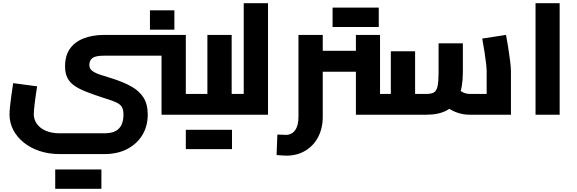

<svg xmlns="http://www.w3.org/2000/svg" viewBox="-20 -723 3635 1210"><path d="M355 248Q288 248 230.5 229Q173 210 130.5 176Q88 142 64 96.5Q40 51 40 -2Q40 -21 43 -50Q46 -79 51 -117Q56 -155 63 -199L214 -179Q204 -117 198.5 -70.5Q193 -24 193 -4Q193 31 213 58.5Q233 86 269.5 101.5Q306 117 355 117H638Q700 117 729 87.5Q758 58 758 -1Q758 -32 748 -49Q738 -66 711 -78.5Q684 -91 633 -106Q569 -127 523 -145Q477 -163 447.5 -184Q418 -205 404 -234Q390 -263 390 -305Q390 -372 420.5 -415.5Q451 -459 507 -481Q563 -503 638 -503L634 -372Q583 -372 563 -357.5Q543 -343 543 -313Q543 -290 562 -276Q581 -262 612 -252Q643 -242 679 -231Q756 -207 807 -178.5Q858 -150 884.5 -108Q911 -66 911 -1Q911 72 877 128Q843 184 782 216Q721 248 638 248ZM998 0V-503H1151V-54L1058 -131H1255V0ZM634 -372 638 -503H998V-372ZM1255 0V-131Q1267 -131 1271 -113.5Q1275 -96 1275 -66Q1275 -36 1271 -18Q1267 0 1255 0ZM925 -536V-658H1079V-536ZM328 467V345H482V467ZM465 467V345H619V467Z M1440 0V-131H1570V0ZM1570 0V-131Q1582 -131 1586 -113.5Q1590 -96 1590 -66Q1590 -36 1586 -18Q1582 0 1570 0ZM1111 0V-131H1380L1287 -54V-503H1440V0ZM1111 0Q1100 0 1095.5 -18Q1091 -36 1091 -66Q1091 -96 1095.5 -113.5Q1100 -131 1111 -131ZM1151 217V95H1305V217ZM1288 217V95H1442V217Z M1516 0V-703H1669V0ZM1405 0V-131H1516V0ZM1405 0Q1394 0 1389.5 -18Q1385 -36 1385 -66Q1385 -96 1389.5 -113.5Q1394 -131 1405 -131Z M2223 0V-503H2375V-54L2283 -131H2506V0ZM2014 -271V-403H2223V-271ZM1783 258Q1772 258 1756 256.5Q1740 255 1723 254L1728 125Q1744 125 1759 126Q1774 127 1781 127Q1818 127 1839.5 98Q1861 69 1861 14V-503H2014V14Q2014 85 1985 140.5Q1956 196 1904 227Q1852 258 1783 258ZM2506 0V-131Q2517 -131 2521.5 -113.5Q2526 -96 2526 -66Q2526 -36 2521.5 -18Q2517 0 2506 0ZM2076 -553V-675H2230V-553ZM2213 -553V-675H2367V-553Z M2939 0Q2895 0 2852.5 -16.5Q2810 -33 2774 -65L2867 -161Q2885 -146 2903 -138.5Q2921 -131 2939 -131H3130L3047 -57V-274Q3047 -289 3043.5 -321.5Q3040 -354 3033.5 -395.5Q3027 -437 3019 -480L3169 -503Q3176 -467 3183 -422Q3190 -377 3195 -337Q3200 -297 3200 -274V0ZM2330 0V-131H2475L2443 -97V-400H2596V0ZM2596 0V-131H2667Q2698 -131 2714.5 -140.5Q2731 -150 2737.5 -179.5Q2744 -209 2744 -269V-450H2897V-269Q2897 -175 2872 -115.5Q2847 -56 2796.5 -28Q2746 0 2667 0ZM2330 0Q2319 0 2314.5 -18Q2310 -36 2310 -66Q2310 -96 2314.5 -113.5Q2319 -131 2330 -131Z M3355 0V-703H3507V0Z"/></svg>

Font: Cairo ExtraBold
Style: Regular
Weight: 800
Designer: Mohamed Gaber, Accademia di Belle Arti di Urbino
Foundry: Kief Type Foundry, Accademia di Belle Arti di Urbino
Version: Version 3.117